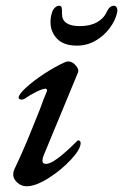

<svg xmlns="http://www.w3.org/2000/svg" viewBox="-20 -635 429 669"><path d="M26 -27Q26 -36 30 -45Q61 -110 87.5 -176Q114 -242 119 -254Q132 -291 143 -316L144 -320Q144 -326 138 -326Q129 -326 106.5 -315Q84 -304 66 -291Q60 -288 56 -288Q45 -288 45 -295Q45 -306 70.5 -329.5Q96 -353 134 -378Q172 -403 208 -419Q214 -421 217 -421Q232 -421 244 -407Q256 -393 252 -383L134 -98Q128 -85 128 -74Q128 -64 141 -64Q169 -64 248 -143Q251 -146 252 -146Q256 -146 258.5 -143.5Q261 -141 261 -137Q261 -115 227 -78.5Q193 -42 148.5 -14Q104 14 73 14Q54 14 40 1Q26 -12 26 -27ZM156 -558Q156 -575 160 -587Q163 -600 170.5 -607.5Q178 -615 186 -615Q193 -615 194.5 -609.5Q196 -604 196 -597Q196 -590 196 -587Q196 -544 258 -544Q294 -544 318 -557.5Q342 -571 352 -594Q362 -615 377 -615Q382 -615 385.5 -610.5Q389 -606 389 -599Q389 -595 387 -587Q381 -562 361.5 -536Q342 -510 312.5 -493Q283 -476 248 -476Q202 -476 179 -500Q156 -524 156 -558Z"/></svg>

Font: EB Garamond Medium
Style: Italic
Weight: 500
Italic angle: -17.2°
Designer: Georg Duffner and Octavio Pardo
Foundry: Georg Duffner
Version: Version 1.000